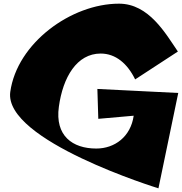

<svg xmlns="http://www.w3.org/2000/svg" viewBox="-20 -965 992 1047"><path d="M36 -464C-1 -198 844 62 844 62L952 -458L511 -480L516 -317L709 -334C693 -220 606 -155 505 -155C375 -155 279 -225 301 -383C323 -544 399 -673 529 -673C611 -673 675 -618 717 -532L950 -684C883 -782 792 -945 629 -945C368 -945 73 -730 36 -464Z"/></svg>

Font: Chaingun
Style: Ita
Weight: 400
Version: Version 0.91